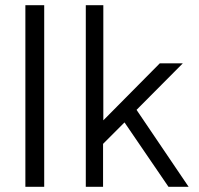

<svg xmlns="http://www.w3.org/2000/svg" viewBox="-20 -714 759 734"><path d="M77 0V-694H149V0Z M308 0V-694H375V-254Q411 -290 483 -363Q555 -436 591 -472H679L502 -294L701 0H624L456 -246L374 -164V0Z"/></svg>

Font: Coval
Style: ExtraLight
Weight: 250
Foundry: Context Ltd
Version: Version 001.000